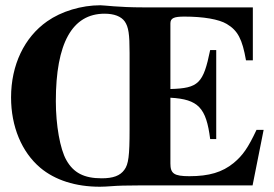

<svg xmlns="http://www.w3.org/2000/svg" viewBox="-20 -704 1040 729"><path d="M472 -212C472 -113 468 -80 452 -59C436 -37 410 -27 366 -27C299 -27 259 -48 232 -96C208 -138 192 -229 192 -320C192 -540 254 -652 377 -652C413 -652 440 -642 454 -622C468 -601 472 -575 472 -503ZM981 -211H954C922 -143 902 -114 867 -85C824 -50 774 -35 699 -35C641 -35 627 -45 627 -83V-333C733 -327 763 -295 778 -176H801V-514H778C752 -387 734 -369 627 -366V-615C627 -635 640 -641 680 -641C752 -641 811 -631 841 -613C883 -588 900 -555 914 -475H940V-676H523C430 -676 376 -684 361 -684C289 -684 213 -661 159 -623C72 -562 22 -457 22 -334C22 -224 62 -127 133 -67C189 -20 267 5 359 5C373 5 388 4 402 3C426 1 461 0 509 0H939Z"/></svg>

Font: XITS Math
Style: Bold
Weight: 700
Designer: MicroPress Inc., with final additions and corrections provided by Coen Hoffman, Elsevier (retired)
Version: Version 1.302